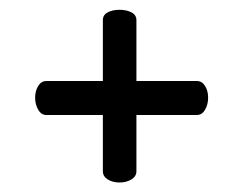

<svg xmlns="http://www.w3.org/2000/svg" viewBox="-20 -432 470 400"><path d="M76.7 -263.2H194.3V-390.1Q194.3 -400.9 204.3 -406.2Q214.4 -411.6 229 -411.6Q243.7 -411.6 253.9 -406.2Q264.2 -400.9 264.2 -390.1V-263.2H390.1Q400.9 -263.2 407.2 -252.9Q413.6 -242.7 413.6 -228.5Q413.6 -214.4 407.2 -203.4Q400.9 -192.4 390.1 -192.4H264.2V-75.2Q264.2 -64.5 253.7 -58.1Q243.2 -51.8 229 -51.8Q214.8 -51.8 204.6 -58.1Q194.3 -64.5 194.3 -75.2V-192.4H76.7Q65.9 -192.4 59.6 -203.4Q53.2 -214.4 53.2 -228.5Q53.2 -242.7 59.6 -252.9Q65.9 -263.2 76.7 -263.2Z"/></svg>

Font: Farbod
Style: Regular
Weight: 400
Designer: Mohammad Saleh Souzanchi
Foundry: http://font-store.ir
Version: Version:3.2.5;RFB:1.2.5;Building:2016-06-12 13:21:07.028780